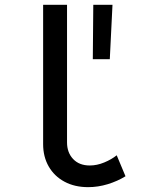

<svg xmlns="http://www.w3.org/2000/svg" viewBox="-20 -772 602 800"><path d="M347.2 7.8Q291 7.8 248.8 -14.9Q206.5 -37.6 183.1 -78.1Q159.7 -118.7 159.7 -171.4V-752H259.3V-178.7Q259.3 -136.2 284.7 -109.4Q310.1 -82.5 354 -82.5Q383.8 -82.5 414.1 -95Q444.3 -107.4 466.3 -125L502.9 -37.6Q469.7 -17.1 429 -4.6Q388.2 7.8 347.2 7.8ZM366.7 -525.4 368.7 -752H448.7L437.5 -525.4Z"/></svg>

Font: Reddit Mono Medium
Style: Regular
Weight: 500
Monospace: yes
Designer: Stephen Hutchings
Foundry: Reddit
Version: Version 1.014